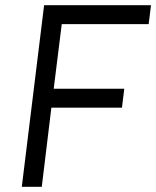

<svg xmlns="http://www.w3.org/2000/svg" viewBox="-20 -720 602 740"><path d="M150 -700H562L553 -627H218L187 -378H459L450 -305H178L141 0H64Z"/></svg>

Font: Haskoy
Style: Italic
Weight: 400
Designer: Ertekin Erdin
Foundry: Ertekin Erdin
Version: Version 2.000; ttfautohint (v1.8.4.7-5d5b)